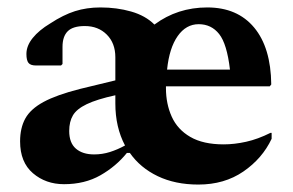

<svg xmlns="http://www.w3.org/2000/svg" viewBox="-20 -486 788 516"><path d="M152 9Q103 9 68.5 -20.5Q34 -50 34 -106Q34 -142 48 -167.5Q62 -193 97 -212Q132 -231 195 -247L290 -270V-332Q290 -370 267 -393Q244 -416 208 -416Q176 -416 162 -402Q148 -388 148 -360V-314L144 -310H77Q62 -310 56.5 -317Q51 -324 51 -341Q51 -363 68 -384Q85 -405 115 -423Q150 -446 181.5 -456Q213 -466 250 -466Q294 -466 332.5 -455Q371 -444 395 -420Q457 -466 537 -466Q618 -466 663 -412Q708 -358 709 -259L705 -254H426V-249Q426 -207 441.5 -172.5Q457 -138 491.5 -118Q526 -98 581 -98Q610 -98 641.5 -105Q673 -112 707 -129H710V-113Q685 -60 634 -25Q583 10 513 10Q451 10 404 -12.5Q357 -35 329 -75H321Q292 -39 250 -15Q208 9 152 9ZM514 -421Q480 -421 457.5 -389Q435 -357 429 -299H598Q590 -368 569 -394.5Q548 -421 514 -421ZM166 -134Q166 -102 184 -86.5Q202 -71 233 -71Q255 -71 275.5 -77.5Q296 -84 316 -95Q290 -144 290 -208V-230Q240 -219 213 -206Q186 -193 176 -176Q166 -159 166 -134Z"/></svg>

Font: Spectral
Style: Bold
Weight: 700
Designer: Jean-Baptiste Levee
Foundry: Production Type
Version: Version 2.001